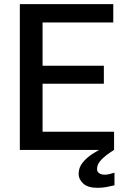

<svg xmlns="http://www.w3.org/2000/svg" viewBox="-20 -731 606 936"><path d="M536.1 0H160.6V-88.9H536.1ZM187.5 0H76.7V-710.9H187.5ZM486.3 -322.8H160.6V-410.6H486.3ZM532.2 -621.6H160.6V-710.9H532.2ZM455.1 184.6Q407.7 184.6 385.5 163.6Q363.3 142.6 363.3 117.2Q363.3 86.4 382.3 62.5Q401.4 38.6 428.2 21Q455.1 3.4 478.5 -8.3L535.6 0Q526.9 5.9 517.6 12Q508.3 18.1 500 24.4Q480 39.6 466.6 56.4Q453.1 73.2 453.1 93.3Q453.1 106 463.4 113.3Q473.6 120.6 490.7 120.6Q501.5 120.6 513.2 117.9Q524.9 115.2 538.1 110.8V172.4Q518.6 177.2 498.5 180.9Q478.5 184.6 455.1 184.6Z"/></svg>

Font: Heebo Medium
Style: Regular
Weight: 500
Designer: Oded Ezer
Foundry: Ezer Type House
Version: Version 3.100